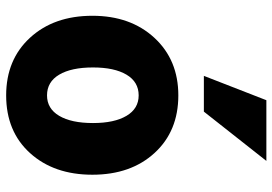

<svg xmlns="http://www.w3.org/2000/svg" viewBox="-154 -730 906 639"><g transform="rotate(90 299.5 -410.0)"><path d="M297 23Q178 23 105 -56.5Q32 -136 32 -264Q32 -391 105.5 -470.5Q179 -550 297 -550Q416 -550 488.5 -471Q561 -392 561 -264Q561 -136 489 -56.5Q417 23 297 23ZM389 -266Q389 -337 365 -377.5Q341 -418 297 -418Q252 -418 228 -377.5Q204 -337 204 -266Q204 -194 228 -153.5Q252 -113 297 -113Q341 -113 365 -153.5Q389 -194 389 -266ZM351 -635H232L313 -843H515Z"/></g></svg>

Font: Repo
Style: ExtraBold
Weight: 800
Designer: Stefan Peev
Foundry: Context Ltd
Version: Version 001.000